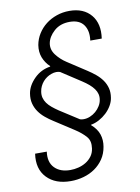

<svg xmlns="http://www.w3.org/2000/svg" viewBox="-96 -801 736 1012"><g transform="rotate(-10 272.0 -294.5)"><path d="M39.1 -27.3H101.6Q93.8 28.4 123.9 59.3Q153.8 89.8 207.7 89.8Q229.4 89.8 251.2 84.3Q273.1 78.8 291.5 67.5Q310 56.1 322.8 38.9Q335.6 21.7 339.1 -2.1Q342 -22.4 338.6 -37.8Q335.2 -53.3 324.9 -65.3Q314.6 -77.4 300.2 -89.5Q285.9 -101.6 267.4 -113.6L163.7 -180.8Q142.4 -194.2 122.9 -210.4Q103.3 -226.6 89.5 -246.4Q75.6 -266.3 69.2 -290.7Q62.9 -315 67.8 -344.8Q74.6 -386 111.2 -422.6Q146.7 -458.1 197.1 -465.6V-468.4Q172.6 -491.8 161 -521.8Q149.5 -551.8 155.2 -588.4Q160.9 -620.4 178.1 -647.7Q195.3 -675.1 220.9 -695Q246.4 -714.8 278.8 -726Q311.1 -737.2 346.9 -737.2Q423.3 -737.2 463.1 -688.9Q501.8 -641.7 490.4 -563.9H429Q432.5 -589.5 428.8 -610.3Q425.1 -631 413.7 -647.4Q390.6 -680 338.8 -680Q288.4 -680 255.7 -651.3Q222.7 -621.8 216.3 -587Q210.6 -554 232.2 -525.2Q254.6 -495.7 285.9 -475.5L387.1 -409.4Q409.1 -395.2 428.8 -378.9Q448.5 -362.6 462.4 -343Q476.2 -323.5 482.4 -299.9Q488.6 -276.3 483.7 -247.5Q480.5 -226.9 468.8 -206.9Q457 -186.8 439.5 -170.3Q421.9 -153.8 400.2 -142Q378.6 -130.3 355.5 -126.1V-124.6Q386.4 -97.7 396.5 -66.8Q406.6 -35.9 400.6 -1.1Q394.5 35.9 375.7 63.6Q356.9 91.3 329.7 110.1Q302.6 128.9 269 138.3Q235.4 147.7 199.9 147.7Q117.9 147.7 72.8 100.5Q27.3 52.9 39.1 -27.3ZM201.3 -230.5 303.6 -164.8Q308.6 -163 313.4 -162.5Q318.2 -161.9 323.2 -161.9Q340.6 -161.9 357.6 -169Q374.6 -176.1 388.5 -188Q402.3 -199.9 411.9 -215.6Q421.5 -231.2 424 -248.2Q426.8 -264.2 423.1 -278.8Q419.4 -293.3 409.6 -306.8Q399.9 -320.3 384.6 -333.5Q369.3 -346.6 349.1 -359.7L243.6 -428.6Q234 -431.8 223.4 -431.8Q216.6 -431.8 210 -430.4Q203.5 -429 196.4 -426.5Q183.9 -422.2 172.4 -414.4Q160.9 -406.6 151.6 -396Q142.4 -385.3 136 -372Q129.6 -358.7 127.5 -343.8Q124.6 -326 128.6 -310.9Q132.5 -295.8 142.2 -282.1Q152 -268.5 167.1 -255.9Q182.2 -243.3 201.3 -230.5Z"/></g></svg>

Font: Inter P Light
Style: Italic
Weight: 300
Italic angle: 9.39999°
Designer: Rasmus Andersson
Foundry: rsms
Version: Version 3.018;git-588b23468